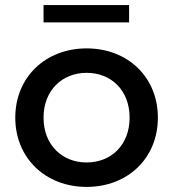

<svg xmlns="http://www.w3.org/2000/svg" viewBox="-20 -728 680 754"><path d="M320 6C482 6 600 -107 600 -266C600 -425 482 -538 320 -538C159 -538 40 -425 40 -266C40 -107 159 6 320 6ZM320 -90C224 -90 151 -159 151 -266C151 -373 224 -442 320 -442C417 -442 489 -373 489 -266C489 -159 417 -90 320 -90ZM487 -640V-708H151V-640Z"/></svg>

Font: Montserrat-Alt1 SemBd
Style: Regular
Weight: 600
Designer: Differentunic
Foundry: Differentunic
Version: Version 7.222